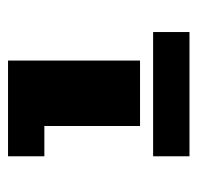

<svg xmlns="http://www.w3.org/2000/svg" viewBox="-27 -661 494 480"><g transform="rotate(-90 220.0 -421.0)"><path d="M145 -317.9V-557.1H69.3V-647.9H308.6V-317.9ZM69.3 -194.3V-285.2H379.9V-194.3Z"/></g></svg>

Font: Black Ops One
Style: Regular
Weight: 400
Designer: James Grieshaber, Eben Sorkin
Foundry: Sorkin Type Co.
Version: Version 1.004; ttfautohint (v1.8.4.7-5d5b)